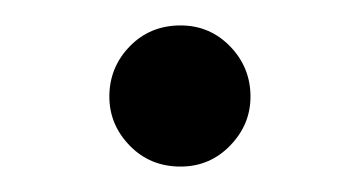

<svg xmlns="http://www.w3.org/2000/svg" viewBox="-20 -120 283 151"><path d="M122 11Q98 11 82 -5.5Q66 -22 66 -44Q66 -67 82 -83.5Q98 -100 122 -100Q145 -100 161 -83.5Q177 -67 177 -44Q177 -22 161 -5.5Q145 11 122 11Z"/></svg>

Font: Zen Kaku Gothic New
Style: Regular
Weight: 400
Designer: Yoshimichi Ohira
Foundry: Positype
Version: Version 1.001